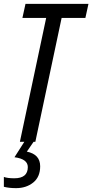

<svg xmlns="http://www.w3.org/2000/svg" viewBox="-37 -734 478 994"><path d="M66 0 202 -641H79L95 -714H421L405 -641H282L146 0ZM46 240Q99 240 135 211Q171 182 171 127Q171 65 102 51L137 0H89L38 80Q107 89 107 131Q107 189 37 189Q2 189 -17 182V233Q10 240 46 240Z"/></svg>

Font: Noto Sans UI Condensed
Style: Italic
Weight: 400
Width: 3
Italic angle: -12°
Designer: Monotype Design Team
Foundry: Monotype Imaging Inc.
Version: Version 1.901